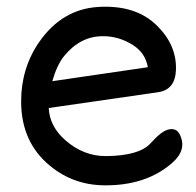

<svg xmlns="http://www.w3.org/2000/svg" viewBox="-20 -536 588 577"><path d="M126.5 -211.4Q128.9 -156.2 176.3 -114.7Q231 -66.4 299.3 -66.9Q398.9 -67.9 433.1 -106Q465.8 -142.6 486.8 -147Q510.3 -151.9 520 -132.3Q543 -86.9 498.5 -47.4Q420.4 22 293.5 21Q200.2 20 130.4 -37.6Q43.5 -108.9 43.5 -231Q43.5 -331.5 98.1 -410.2Q166.5 -508.3 274.9 -515.1Q387.7 -522 451.2 -459.5Q511.2 -400.9 508.8 -326.2Q506.8 -266.1 454.6 -258.8ZM137.2 -292 424.3 -334Q417 -376.5 379.9 -400.4Q336.9 -427.7 288.6 -427.2Q221.2 -427.2 172.4 -367.2Q150.9 -340.3 137.2 -292Z"/></svg>

Font: Comic Relief LRS
Style: Regular
Weight: 400
Designer: Jeff Davis
Foundry: Loudifier
Version: Version 1.0